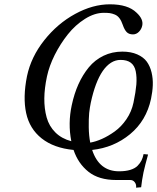

<svg xmlns="http://www.w3.org/2000/svg" viewBox="-20 -679 722 882"><path d="M526.9 107.9Q557.1 107.9 578.6 101.3Q600.1 94.7 612.1 82.5Q624 70.3 630.1 57.9Q636.2 45.4 639.6 28.8L660.2 30.8Q646.5 80.1 639.2 112.8Q631.8 149.4 628.4 181.2L605 183.1Q607.4 169.9 599.6 158.9Q591.8 147.9 578.6 147.9H513.7Q434.1 147.9 386.5 110.1Q338.9 72.3 317.9 9.8Q227.1 1 171.4 -43.2Q115.7 -87.4 100.1 -159.7Q84.5 -231.9 104 -329.1Q122.6 -417.5 183.3 -494.1Q244.1 -570.8 325.2 -615Q406.2 -659.2 484.9 -659.2Q567.9 -659.2 606.9 -621.1Q640.1 -590.8 633.3 -561Q629.9 -544.9 618.2 -533Q606.4 -521 590.8 -521Q572.3 -521 562 -531.5Q551.8 -542 543.9 -564.9Q537.6 -583.5 528.8 -595.2Q520 -606.9 507.6 -612.1Q495.1 -617.2 484.4 -618.7Q473.6 -620.1 457 -620.1Q414.6 -620.1 370.4 -592.3Q326.2 -564.5 291.7 -521.2Q257.3 -478 231.4 -426.8Q206.1 -376 195.8 -328.1Q184.1 -273.4 183.6 -227.1Q183.1 -180.2 194.3 -139.6Q205.6 -99.1 234.4 -70.6Q263.2 -42 307.6 -30.3Q291.5 -111.8 309.6 -195.8Q320.8 -248.5 340.3 -292Q359.9 -335.4 387.9 -369.6Q416 -403.8 455.6 -422.9Q495.1 -441.9 542 -441.9Q581.5 -441.9 610.4 -429.2Q639.2 -416.5 654.3 -395.8Q669.4 -375 676.3 -346.2Q683.1 -317.4 681.9 -287.6Q680.7 -257.8 673.8 -225.1Q652.3 -124.5 577.6 -62.7Q502.9 -1 403.3 9.8Q435.5 107.9 526.9 107.9ZM394.5 -23.9Q419.9 -28.3 448.5 -41Q477.1 -53.7 507.1 -75.2Q537.1 -96.7 560.8 -131.3Q584.5 -166 593.3 -208Q603.5 -256.8 606.4 -291Q608.9 -325.2 603.5 -351.6Q598.1 -377.9 580.8 -390.9Q563.5 -403.8 533.7 -403.8Q487.8 -403.8 452.1 -353Q417.5 -302.7 397 -207Q392.6 -186 389.6 -159.7Q387.2 -132.8 387.7 -94.5Q388.2 -56.2 394.5 -23.9Z"/></svg>

Font: Linux Biolinum G
Style: Italic
Weight: 400
Italic angle: -12°
Designer: Philipp H. Poll
Foundry: Philipp H. Poll
Version: Version 0.5.1